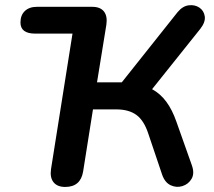

<svg xmlns="http://www.w3.org/2000/svg" viewBox="-20 -732 849 760"><path d="M238 8Q207 8 192 -10.5Q177 -29 182 -63L267 -599H119Q61 -599 61 -643Q61 -672 78.5 -688.5Q96 -705 126 -705H345Q377 -705 391.5 -686.5Q406 -668 401 -634L364 -406H462L683 -684Q703 -708 727 -711Q751 -714 769 -702Q787 -690 790.5 -667.5Q794 -645 773 -618L582 -379Q615 -361 638.5 -329Q662 -297 678 -251L739 -79Q751 -46 738.5 -24.5Q726 -3 702.5 4.5Q679 12 656 1.5Q633 -9 622 -40L567 -203Q550 -255 520 -277Q490 -299 440 -299H348L309 -53Q299 8 238 8Z"/></svg>

Font: Nunito
Style: Bold Italic
Weight: 700
Italic angle: -9°
Designer: Vernon Adams
Foundry: Vernon Adams
Version: Version 3.601; ttfautohint (v1.8.2.53-6de2)